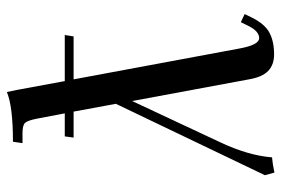

<svg xmlns="http://www.w3.org/2000/svg" viewBox="-146 -640 794 541"><g transform="rotate(-90 250.5 -369.0)"><path d="M27.8 -19 229 -439 207 -558.1H133.8L137.2 -583H202.1L187 -662.1Q182.1 -687 175.5 -694.6Q168.9 -702.1 147 -702.1H118.2L122.1 -729Q221.2 -729 262.2 -746.1L268.1 -717.8L293 -583H422.9L418.9 -558.1H297.9L384.8 -90.8Q395 -35.2 414.1 -35.2Q433.1 -35.2 448.2 -64.9L459 -86.9L481.9 -76.2L471.2 -54.2Q453.1 -18.6 428.7 -5.9Q404.3 6.8 368.2 6.8Q338.9 6.8 321.5 -10Q304.2 -26.9 297.9 -64L236.8 -393.1L121.1 -146Q83.5 -66.9 78.1 1Q60.1 2.4 35.2 7.8Z"/></g></svg>

Font: Dihjauti S
Style: Bold Italic
Weight: 700
Italic angle: -9°
Designer: T. Christopher White
Version: Version 3.0.0